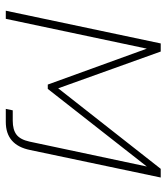

<svg xmlns="http://www.w3.org/2000/svg" viewBox="24 -599 575 663"><g transform="rotate(-90 311.5 -267.5)"><path d="M125 -451Q142 -535 222 -535H267L262 -511H226Q195 -511 178 -498Q161 -485 154 -453L68 -48L336 -390H351L475 -48L578 -535H606L493 0H465L338 -354L60 0H30Z"/></g></svg>

Font: Prompt Thin
Style: Italic
Weight: 250
Italic angle: -12°
Designer: Katatrad Team
Foundry: CadsonDemak
Version: Version 1.001